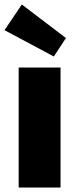

<svg xmlns="http://www.w3.org/2000/svg" viewBox="-21 -833 351 853"><path d="M62 0V-533H248V0ZM218 -582 -1 -699 76 -813 272 -664Z"/></svg>

Font: Lexend ExtraBold
Style: Regular
Weight: 800
Designer: Bonnie Shaver-Troup, Thomas Jockin
Foundry: Lexend
Version: Version 1.007; ttfautohint (v1.8.3)